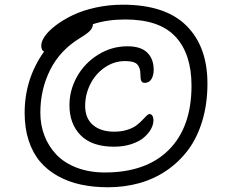

<svg xmlns="http://www.w3.org/2000/svg" viewBox="-20 -749 969 818"><path d="M439.9 48.8Q377.9 48.8 324.7 37.4Q271.5 25.9 226.8 1.2Q182.1 -23.4 150.9 -60.3Q119.6 -97.2 102.3 -149.9Q85 -202.6 85 -268.1Q85 -413.1 168 -529.8Q155.8 -533.7 155.8 -555.2Q155.8 -572.8 171.4 -595.2Q187 -617.7 218 -641.1Q249 -664.6 289.8 -684.3Q330.6 -704.1 386.7 -716.6Q442.9 -729 502.9 -729Q684.1 -729 773.9 -639.9Q863.8 -550.8 863.8 -393.1Q863.8 -306.6 841.8 -233.9Q819.8 -161.1 780.8 -109.4Q741.7 -57.6 688.5 -21.7Q635.3 14.2 572.5 31.5Q509.8 48.8 439.9 48.8ZM151.9 -269Q151.9 -216.3 169.4 -170.7Q187 -125 220.7 -89.8Q254.4 -54.7 307.4 -34.4Q360.4 -14.2 426.8 -14.2Q603 -14.2 699.5 -110.8Q795.9 -207.5 795.9 -383.8Q795.9 -519.5 727.3 -593Q658.7 -666.5 512.2 -666Q437 -666 376 -646Q375.5 -630.9 363.3 -617.9Q351.1 -605 320.8 -586.9Q235.8 -535.2 193.8 -451.4Q151.9 -367.7 151.9 -269ZM465.8 -124Q371.6 -124 323.7 -172.6Q275.9 -221.2 275.9 -300.8Q275.9 -364.7 308.1 -422.4Q340.3 -480 397.9 -515.9Q455.6 -551.8 522.9 -551.8Q580.1 -551.8 607.4 -524.9Q634.8 -498 634.8 -451.2Q634.8 -427.7 625 -411.9Q615.2 -396 596.2 -396Q585.9 -396 582 -404.3Q578.1 -412.6 578.1 -434.1Q578.1 -460.4 564.9 -474.6Q551.8 -488.8 513.2 -488.8Q465.3 -488.8 425.5 -460.9Q385.7 -433.1 364.3 -389.6Q342.8 -346.2 342.8 -297.9Q342.8 -245.1 376 -216.6Q409.2 -188 466.8 -188Q497.1 -188 521.7 -195.8Q546.4 -203.6 560.8 -214.6Q575.2 -225.6 585.7 -236.6Q596.2 -247.6 604 -255.4Q611.8 -263.2 617.2 -263.2Q624.5 -263.2 629.2 -255.6Q633.8 -248 633.8 -236.8Q633.8 -218.3 623.3 -199.2Q612.8 -180.2 593 -163.1Q573.2 -146 539.8 -135Q506.3 -124 465.8 -124Z"/></svg>

Font: Shantell Sans Bouncy
Style: Regular
Weight: 300
Designer: Stephen Nixon, Anya Danilova, Shantell Martin
Foundry: Arrow Type
Version: Version 1.006;[9816181b4]